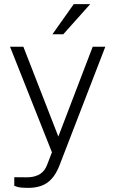

<svg xmlns="http://www.w3.org/2000/svg" viewBox="-20 -743 558 928"><path d="M118.5 165Q77 165 63 160Q49 155 49 155V113.5L102.5 114Q128.5 114.5 146.8 109.5Q165 104.5 177 95.8Q189 87 196.2 76Q203.5 65 208 53L231 -7L28.5 -517H93L262 -83L428 -517H489L266.5 59Q250.5 99 228.8 122.2Q207 145.5 179.2 155.2Q151.5 165 118.5 165ZM336.5 -723H416L286 -577.5H233.5Z"/></svg>

Font: Public Sans ExtraLight
Style: Regular
Weight: 250
Designer: The Public Sans Project Authors: Dan O. Williams and USWDS (Libre Franklin designed by Pablo Impallari and Rodrigo Fuenz
Version: Version 1.007